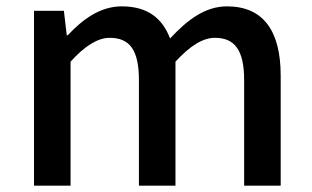

<svg xmlns="http://www.w3.org/2000/svg" viewBox="-20 -562 982 604"><path d="M87 -528V22H202V-368C247 -418 288 -443 325 -443C388 -443 417 -405 417 -310V22H532V-368C578 -418 618 -443 656 -443C718 -443 748 -405 748 -310V22H863V-324C863 -464 809 -542 694 -542C625 -542 569 -499 515 -441C491 -504 445 -542 363 -542C295 -542 240 -501 193 -451H190L181 -528Z"/></svg>

Font: コーポレート・ロゴ ver3 Medium
Style: Regular
Weight: 500
Designer: [KANA_main] LOGOTYPE.JP [Source Han Sans] Ryoko NISHIZUKA 西塚涼子 (kana, bopomofo & ideographs); Paul D. Hunt (Latin, Greek
Version: Version 12.001;FEAKit 1.0